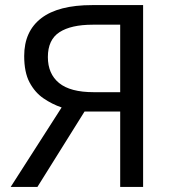

<svg xmlns="http://www.w3.org/2000/svg" viewBox="-20 -734 679 754"><path d="M312 -296 127 0H22L222 -312Q184 -325 150.5 -348Q117 -371 96 -410.5Q75 -450 75 -514Q75 -611 142 -662.5Q209 -714 342 -714H542V0H452V-296ZM452 -637H344Q259 -637 213.5 -607.5Q168 -578 168 -510Q168 -444 212 -408Q256 -372 348 -372H452Z"/></svg>

Font: Noto IKEA Arabic
Style: Regular
Weight: 400
Designer: Monotype Design Team
Foundry: Monotype Imaging Inc.
Version: Version 1.200